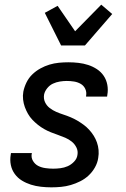

<svg xmlns="http://www.w3.org/2000/svg" viewBox="-20 -795 540 823"><path d="M200 8Q178 8 155.5 5.5Q133 3 112.5 -3.5Q92 -10 74 -21Q56 -32 43.5 -49Q31 -66 26.5 -87.5Q22 -109 26 -132L27 -139H117L116 -136Q113 -119 121.5 -105Q130 -91 143.5 -84Q157 -77 174 -74.5Q191 -72 208 -72Q223 -72 239 -74Q255 -76 270 -82.5Q285 -89 297.5 -102Q310 -115 312 -131Q315 -148 307.5 -163Q300 -178 287.5 -188Q275 -198 260 -204.5Q245 -211 229 -216.5Q213 -222 198 -228Q183 -234 169 -242Q155 -250 142.5 -260Q130 -270 119 -281.5Q108 -293 100 -307Q92 -321 86.5 -336Q81 -351 79 -368Q77 -385 80 -402Q84 -422 93.5 -441.5Q103 -461 118.5 -476Q134 -491 153 -501.5Q172 -512 192 -518Q212 -524 232.5 -526Q253 -528 273 -528Q295 -528 316.5 -525.5Q338 -523 358 -516.5Q378 -510 395.5 -498.5Q413 -487 424.5 -470Q436 -453 440 -431.5Q444 -410 440 -388L439 -381H349V-384Q352 -400 345.5 -414Q339 -428 326 -435.5Q313 -443 297.5 -445.5Q282 -448 266 -448Q252 -448 236.5 -445.5Q221 -443 207 -436.5Q193 -430 182.5 -417Q172 -404 169 -390Q166 -372 173 -357Q180 -342 193 -332Q206 -322 221 -315.5Q236 -309 251.5 -304Q267 -299 282.5 -292.5Q298 -286 311.5 -278Q325 -270 338 -260.5Q351 -251 362 -239Q373 -227 381.5 -213.5Q390 -200 395.5 -184.5Q401 -169 402.5 -152Q404 -135 401 -118Q398 -97 387 -77.5Q376 -58 360 -43Q344 -28 324 -18Q304 -8 283.5 -2Q263 4 242 6Q221 8 200 8ZM242 -600 172 -740 227 -770 302 -661 414 -775 461 -735 344 -600Z"/></svg>

Font: Iosevka Medium Oblique
Style: Regular
Weight: 500
Italic angle: -9°
Monospace: yes
Designer: Belleve Invis
Foundry: Belleve Invis
Version: Version 32.5.0; ttfautohint (v1.8.4)